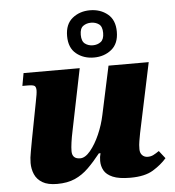

<svg xmlns="http://www.w3.org/2000/svg" viewBox="-56 -861 840 923"><g transform="rotate(-5 364.0 -399.5)"><path d="M536 10Q481 10 451 -3Q421 -16 409.5 -37Q398 -58 398 -83Q398 -103 403 -120H395Q365 -82 335 -52.5Q305 -23 269 -7Q233 9 183 9Q138 9 112 -6.5Q86 -22 75 -47.5Q64 -73 64 -102Q64 -127 70 -157Q76 -187 80 -212L114 -389Q119 -414 121 -427Q123 -440 123 -448Q123 -462 117 -468.5Q111 -475 82 -475H57L68 -536H339L278 -237Q272 -209 268.5 -184Q265 -159 265 -142Q265 -104 304 -104Q328 -104 353 -134Q378 -164 398 -209.5Q418 -255 428 -303L478 -536H672L601 -200Q597 -177 594 -161Q591 -145 591 -123Q591 -104 601.5 -93.5Q612 -83 628 -83Q643 -83 655 -89Q667 -95 683 -106L712 -69Q686 -39 646 -14.5Q606 10 536 10ZM412 -581Q362 -581 327 -609.5Q292 -638 292 -695Q292 -752 327 -780.5Q362 -809 412 -809Q462 -809 497 -780.5Q532 -752 532 -695Q532 -638 497 -609.5Q462 -581 412 -581ZM412 -640Q434 -640 450 -652Q466 -664 466 -695Q466 -726 450 -737.5Q434 -749 412 -749Q390 -749 374 -737.5Q358 -726 358 -695Q358 -664 374 -652Q390 -640 412 -640Z"/></g></svg>

Font: Noto Serif Black
Style: Italic
Weight: 900
Italic angle: -12°
Designer: Monotype Design Team
Foundry: Monotype Imaging Inc.
Version: Version 2.013